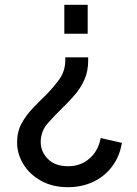

<svg xmlns="http://www.w3.org/2000/svg" viewBox="-20 -559 567 797"><path d="M247 -419H344V-539H247ZM262 218Q321 218 368.5 195Q416 172 446.5 130.5Q477 89 486 34L398 14Q388 67 351.5 99Q315 131 263 131Q208 131 178.5 100.5Q149 70 149 31Q149 -14 178 -47Q207 -80 242 -114Q268 -139 291.5 -166.5Q315 -194 330.5 -228.5Q346 -263 346 -307V-321H251V-310Q251 -264 226 -229.5Q201 -195 169 -163Q141 -136 114 -107.5Q87 -79 69 -45.5Q51 -12 51 32Q51 80 77 122.5Q103 165 150.5 191.5Q198 218 262 218Z"/></svg>

Font: Plus Jakarta Sans Medium
Style: Regular
Weight: 500
Designer: Gumpita Rahayu
Foundry: Tokotype
Version: Version 2.004; ttfautohint (v1.8.3)